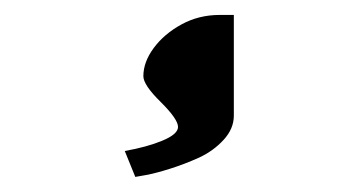

<svg xmlns="http://www.w3.org/2000/svg" viewBox="-20 -20 479 257"><path d="M161.1 216.8 147 182.1Q176.8 176.8 196.8 168.5Q218.3 159.7 218.3 149.9Q218.3 139.6 195.3 116.7Q171.9 93.8 171.9 82Q171.9 63 185.8 44.2Q199.7 25.4 222.9 12.7Q246.1 0 273.9 0H293V134.8Q293 152.3 279.3 167.2Q265.6 182.1 246.6 190.9Q227.1 199.7 207.8 205.8Q188.5 211.9 174.8 214.4Z"/></svg>

Font: Trocchi
Style: Regular
Weight: 400
Designer: Vernon Adams
Foundry: Vernon Adams
Version: Version 1.101; ttfautohint (v1.8.4.7-5d5b);gftools[0.9.27]